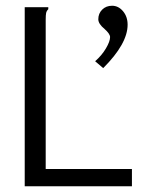

<svg xmlns="http://www.w3.org/2000/svg" viewBox="-20 -648 540 668"><path d="M311 -435Q334 -455 348.5 -479.5Q363 -504 363 -519Q363 -530 344 -547Q322 -565 322 -581Q322 -601 335.5 -614.5Q349 -628 370 -628Q392 -628 408 -609Q424 -590 424 -562Q424 -496 339 -411ZM66 -623H148V-616Q142 -610 140.5 -603Q139 -596 139 -579V-60H439V0H66Z"/></svg>

Font: Vazir Code
Style: Code
Weight: 400
Foundry: DejaVu fonts team - Redesigned by Saber Rastikerdar
Version: Version 1.1.2